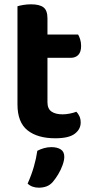

<svg xmlns="http://www.w3.org/2000/svg" viewBox="-20 -627 428 890"><path d="M61 -264H200V-153Q200 -123 218.5 -110Q237 -97 270 -97Q286 -97 303.5 -100.5Q321 -104 334 -109Q342 -101 348 -88.5Q354 -76 354 -59Q354 -28 326.5 -7Q299 14 236 14Q154 14 107.5 -23Q61 -60 61 -143ZM148 -359V-467H342Q347 -459 351.5 -445Q356 -431 356 -414Q356 -386 343 -372.5Q330 -359 308 -359ZM200 -238H61V-598Q70 -601 87.5 -604Q105 -607 124 -607Q163 -607 181.5 -593Q200 -579 200 -542ZM225 216Q212 231 195.5 237Q179 243 160 243Q128 243 108 224Q126 184 137 145.5Q148 107 153 72Q166 65 183 60Q200 55 218 55Q245 55 261.5 65.5Q278 76 278 100Q278 116 270 138.5Q262 161 249.5 181.5Q237 202 225 216Z"/></svg>

Font: BalooTamma2Bold
Style: Bold
Weight: 700
Designer: Divya Kowshik, Shuchita Grover and Ek Type
Foundry: Ek Type
Version: Version 1.700